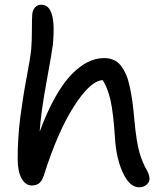

<svg xmlns="http://www.w3.org/2000/svg" viewBox="-20 -797 673 817"><path d="M115.2 -7.8Q88.9 -7.8 72 -37.4Q55.2 -66.9 55.2 -121.1Q55.2 -213.4 66.9 -302.2Q78.6 -391.1 93.8 -470Q108.9 -548.8 112.8 -587.9Q115.7 -620.6 115.7 -669.2Q115.7 -717.8 117.2 -735.8Q118.7 -753.4 128.7 -765.1Q138.7 -776.9 157.2 -776.9Q221.2 -775.4 205.1 -607.9Q201.2 -574.7 177.5 -446Q153.8 -317.4 148.9 -236.8Q180.2 -321.8 215.1 -383.5Q250 -445.3 285.2 -481Q320.3 -516.6 354.2 -533.2Q388.2 -549.8 422.9 -549.8Q445.3 -549.8 463.1 -542.2Q481 -534.7 493.9 -518.1Q506.8 -501.5 516.1 -480.5Q525.4 -459.5 532.2 -427.7Q539.1 -396 543.5 -363.5Q547.9 -331.1 551.8 -286.1Q560.5 -193.4 573.2 -148.9Q585.9 -104.5 606 -70.8Q616.2 -51.3 616.2 -36.1Q616.2 -21 603 -10.5Q589.8 0 571.8 0Q532.2 0 503.4 -60.8Q474.6 -121.6 469.2 -210.9Q462.4 -316.4 450.4 -369.6Q438.5 -422.9 417 -456.1Q363.8 -453.1 293.9 -343.3Q224.1 -233.4 166 -48.8Q158.2 -25.9 146 -16.8Q133.8 -7.8 115.2 -7.8Z"/></svg>

Font: Shantell Sans Irregular Bouncy
Style: Regular
Weight: 400
Designer: Stephen Nixon, Anya Danilova, Shantell Martin
Foundry: Arrow Type
Version: Version 1.006;[9816181b4]